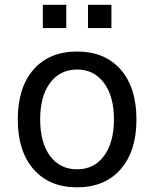

<svg xmlns="http://www.w3.org/2000/svg" viewBox="-20 -778 652 812"><path d="M306.2 -483.9Q233.9 -483.9 191.9 -427.5Q149.9 -371.1 149.9 -272.9Q149.9 -174.8 191.7 -118.4Q233.4 -62 306.2 -62Q377.9 -62 419.9 -118.7Q461.9 -175.3 461.9 -272.9Q461.9 -370.1 419.9 -427Q377.9 -483.9 306.2 -483.9ZM306.2 -560.1Q423.3 -560.1 490.2 -483.9Q557.1 -407.7 557.1 -272.9Q557.1 -138.7 490.2 -62.3Q423.3 14.2 306.2 14.2Q188.5 14.2 121.8 -62.3Q55.2 -138.7 55.2 -272.9Q55.2 -407.7 121.8 -483.9Q188.5 -560.1 306.2 -560.1ZM352.1 -757.8H451.2V-659.2H352.1ZM161.1 -757.8H260.3V-659.2H161.1Z"/></svg>

Font: Pangururan
Style: Regular
Weight: 400
Designer: Uli Kozok
Foundry: Michael Everson and Uli Kozok
Version: Version 1.005